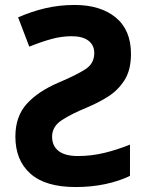

<svg xmlns="http://www.w3.org/2000/svg" viewBox="-20 -744 591 774"><path d="M281 -724Q385 -724 446.5 -673.5Q508 -623 508 -527Q508 -462 482 -421Q456 -380 415.5 -354.5Q375 -329 329 -310Q268 -285 229 -259.5Q190 -234 190 -193Q190 -156 216 -135.5Q242 -115 294 -115Q348 -115 400 -127.5Q452 -140 504 -161V-35Q461 -14 405 -2Q349 10 285 10Q163 10 102.5 -44Q42 -98 42 -193Q42 -275 88 -325.5Q134 -376 216 -411Q289 -442 324.5 -465Q360 -488 360 -530Q360 -562 336.5 -580Q313 -598 269 -598Q229 -598 188.5 -587Q148 -576 98 -556L53 -674Q105 -697 161.5 -710.5Q218 -724 281 -724Z"/></svg>

Font: Noto IKEA Latin
Style: Bold
Weight: 700
Designer: Monotype Design Team
Foundry: Monotype Imaging Inc.
Version: Version 1.0